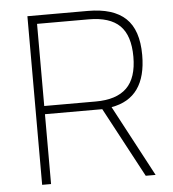

<svg xmlns="http://www.w3.org/2000/svg" viewBox="-51 -747 715 794"><g transform="rotate(-5 306.5 -350.0)"><path d="M92 -700H343Q448 -700 499.5 -651.5Q551 -603 551 -499Q551 -320 406 -295L563 0H522L367 -290H129V0H92ZM343 -324Q429 -324 471.5 -365.5Q514 -407 514 -495Q514 -583 472.5 -624Q431 -665 343 -665H129V-324Z"/></g></svg>

Font: Cairo ExtraLight
Style: Regular
Weight: 250
Designer: Mohamed Gaber, the designers of Titillium
Foundry: Kief Type Foundry
Version: Version 2.009; ttfautohint (v1.5.33-1714) -l 8 -r 50 -G 200 